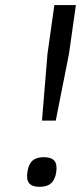

<svg xmlns="http://www.w3.org/2000/svg" viewBox="-20 -720 316 750"><path d="M150.9 -106Q180.7 -106 192.4 -92Q204.1 -78.1 199.7 -47.9Q195.3 -18.1 179.7 -4.2Q164.1 9.8 134.8 9.8Q105.5 9.8 94 -4.2Q82.5 -18.1 86.9 -47.9Q91.3 -78.1 106.4 -92Q121.6 -106 150.9 -106ZM192.4 -700.2H276.4L249.5 -509.8L197.8 -249H144L165.5 -509.8Z"/></svg>

Font: Fivo Sans
Style: Italic
Weight: 400
Designer: Alexander Slobzheninov
Foundry: Alexander Slobzheninov
Version: 1.0